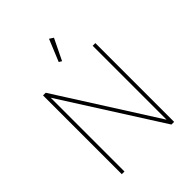

<svg xmlns="http://www.w3.org/2000/svg" viewBox="-290 -1256 1422 1422"><g transform="rotate(-45 420.5 -545.0)"><path d="M146.5 0H174.5V-773L666.5 0H694.5V-825H666.5V-51L174.5 -825H146.5ZM425.5 -904.5 506 -1070 474.5 -1090.5 403.5 -918Z"/></g></svg>

Font: Spartan Thin
Style: Regular
Weight: 100
Designer: Matt Bailey, Mirko Velimirovic
Foundry: Matt Bailey
Version: Version 1.003; ttfautohint (v1.8.3)